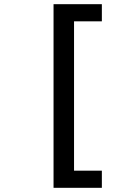

<svg xmlns="http://www.w3.org/2000/svg" viewBox="-20 -738 640 918"><path d="M236 160V-718H467V-636H334V78H467V160Z"/></svg>

Font: Noto Sans Mono Medium
Style: Regular
Weight: 500
Designer: Monotype Design Team
Foundry: Monotype Imaging Inc.
Version: Version 2.014